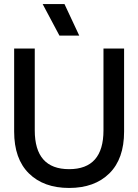

<svg xmlns="http://www.w3.org/2000/svg" viewBox="-20 -920 684 950"><path d="M50 -269V-680H152V-275Q152 -83 322 -83Q492 -83 492 -275V-680H594V-269Q594 -134 521 -62Q448 10 322 10Q196 10 123 -62Q50 -134 50 -269ZM191 -900H299L372 -744H274Z"/></svg>

Font: TASA Orbiter Display Medium
Style: Regular
Weight: 500
Designer: Weizhong Zhang
Version: Version 1.000;Glyphs 3.1.2 (3151)